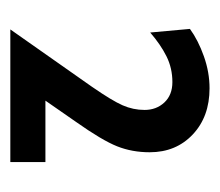

<svg xmlns="http://www.w3.org/2000/svg" viewBox="-47 -765 426 372"><g transform="rotate(90 166.0 -579.0)"><path d="M294 -454V-386H37L148 -544Q175 -583 184 -603.5Q193 -624 193 -646Q193 -669 178.5 -684.5Q164 -700 139 -700Q112 -700 89 -688.5Q66 -677 43 -657L36 -734Q58 -750 89 -761Q120 -772 151 -772Q206 -772 240.5 -739.5Q275 -707 275 -656Q275 -622 263.5 -593Q252 -564 216 -513L175 -454Z"/></g></svg>

Font: Cabin
Style: Regular
Weight: 400
Designer: Pablo Impallari
Foundry: Pablo Impallari. http://www.impallari.com Igino Marini. http://www.ikern.com
Version: Version 2.001